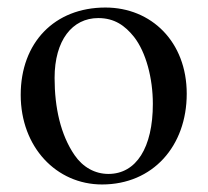

<svg xmlns="http://www.w3.org/2000/svg" viewBox="-20 -480 552 510"><path d="M386 -204C386 -88 342 -18 268 -18C232 -18 200 -36 178 -68C141 -122 125 -194 125 -273C125 -373 172 -432 241 -432C284 -432 312 -412 336 -382C368 -341 386 -272 386 -204ZM476 -231C476 -369 382 -460 260 -460C125 -460 35 -367 35 -228C35 -89 130 10 251 10C386 10 476 -92 476 -231Z"/></svg>

Font: XITS Math
Style: Regular
Weight: 400
Designer: MicroPress Inc., with final additions and corrections provided by Coen Hoffman, Elsevier (retired)
Version: Version 1.302